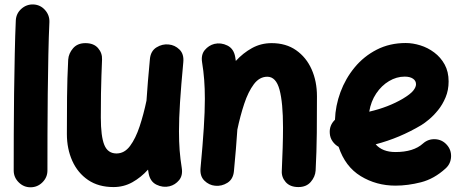

<svg xmlns="http://www.w3.org/2000/svg" viewBox="-20 -753 2038 848"><path d="M127.4 -733.4Q158.2 -731.9 178.7 -709Q199.2 -686 198.2 -655.8Q195.3 -594.2 193.6 -511.7Q191.9 -429.2 190.9 -338.4Q189.9 -247.6 189.7 -159.7Q189.5 -71.8 189.5 0Q189.5 30.3 167.5 52.2Q145.5 74.2 114.7 74.2Q84.5 74.2 62.5 52.2Q40.5 30.3 40.5 0Q40.5 -72.3 40.8 -160.2Q41 -248 42.2 -339.4Q43.5 -430.7 45.2 -514.6Q46.9 -598.6 49.8 -662.6Q51.3 -693.4 74.2 -713.9Q97.2 -734.4 127.4 -733.4Z M789.6 -478.5Q779.8 -374 775.1 -301.3Q770.5 -228.5 770.5 -173.3Q770.5 -127.4 773.4 -89.1Q776.4 -50.8 782.7 -11.7Q788.1 22 771 42.7Q753.9 63.5 728.5 69.8Q699.7 76.7 671.1 62.7Q642.6 48.8 636.2 11.2Q634.8 3.4 633.8 -3.9Q602.5 30.8 564.5 52Q526.4 73.2 481.4 73.2Q415 73.2 369.1 42Q323.2 10.7 299.3 -42.5Q275.4 -95.7 275.4 -161.1Q275.4 -239.7 276.1 -323.5Q276.9 -407.2 281.2 -489.7Q283.2 -517.1 302.7 -539.8Q322.3 -562.5 357.4 -562.5Q394 -562.5 413.1 -540.5Q432.1 -518.6 430.7 -489.7Q429.2 -454.1 428 -418.5Q426.8 -382.8 426 -338.9Q425.3 -294.9 425.3 -234.4Q425.3 -150.9 440.7 -113Q456.1 -75.2 494.6 -75.2Q529.8 -75.2 554.4 -108.4Q579.1 -141.6 596.7 -194.8Q614.3 -248 627 -308.6Q629.4 -348.1 633.3 -393.6Q637.2 -439 642.1 -492.2Q645.5 -527.8 671.1 -543.7Q696.8 -559.6 725.1 -556.6Q752 -554.2 772.5 -534.4Q793 -514.6 789.6 -478.5Z M865.7 -10.7Q875.5 -115.2 880.1 -188.2Q884.8 -261.2 884.8 -315.9Q884.8 -362.3 881.8 -400.6Q878.9 -439 872.6 -477.5Q867.2 -511.2 884.5 -532Q901.9 -552.7 926.8 -559.1Q955.6 -565.9 984.1 -552Q1012.7 -538.1 1019 -500.5Q1020.5 -492.2 1021.5 -483.9Q1053.7 -519 1093.3 -540.8Q1132.8 -562.5 1179.7 -562.5Q1243.2 -562.5 1287.8 -531.2Q1332.5 -500 1356.2 -447Q1379.9 -394 1379.9 -328.1Q1379.9 -249.5 1379.2 -165.8Q1378.4 -82 1374 0.5Q1372.1 27.8 1352.5 50.5Q1333 73.2 1297.9 73.2Q1261.2 73.2 1241.9 51.3Q1222.7 29.3 1224.6 1Q1227.1 -53.2 1228.5 -100.6Q1230 -147.9 1230 -189.9Q1230 -299.3 1214.6 -356.7Q1199.2 -414.1 1160.6 -414.1Q1126 -414.1 1101.1 -380.9Q1076.2 -347.7 1058.6 -294.4Q1041 -241.2 1028.3 -180.7Q1025.9 -141.1 1022 -95.7Q1018.1 -50.3 1013.2 2.9Q1009.8 38.6 984.4 54.4Q959 70.3 930.2 67.4Q903.3 64.9 882.8 44.9Q862.3 24.9 865.7 -10.7Z M1947.8 -8.8Q1897.5 37.1 1839.4 52Q1781.2 66.9 1726.6 66.9Q1642.1 66.9 1573.2 24.9Q1504.4 -17.1 1475.6 -104.5Q1459.5 -113.3 1448.5 -129.2Q1437.5 -145 1436.5 -165Q1434.1 -199.7 1459.5 -224.1Q1461.4 -285.6 1483.6 -345.9Q1505.9 -406.2 1546.4 -455.3Q1586.9 -504.4 1644 -533.7Q1701.2 -563 1772 -563Q1803.2 -563 1836.4 -552.7Q1869.6 -542.5 1897.9 -521.2Q1926.3 -500 1943.8 -468.3Q1961.4 -436.5 1961.4 -393.1Q1961.4 -355 1948 -323Q1934.6 -291 1914.8 -266.6Q1895 -242.2 1875 -225.6Q1855 -209 1841.3 -200.7Q1793 -171.9 1742.4 -150.6Q1691.9 -129.4 1639.2 -115.7Q1668.9 -81.5 1726.6 -81.5Q1806.6 -81.5 1848.1 -119.1Q1871.1 -139.6 1901.9 -138.2Q1932.6 -136.7 1953.1 -113.8Q1973.6 -91.3 1972.2 -60.3Q1970.7 -29.3 1947.8 -8.8ZM1767.6 -414.6Q1731.4 -414.6 1698.2 -394.8Q1665 -375 1641.6 -340.1Q1618.2 -305.2 1610.8 -259.8Q1695.3 -279.3 1759.8 -317.4Q1793 -337.4 1805.2 -352.8Q1817.4 -368.2 1817.4 -380.9Q1817.4 -396.5 1804 -405.5Q1790.5 -414.6 1767.6 -414.6Z"/></svg>

Font: Mikhak-DS2-FD ExtraBold
Style: Regular
Weight: 800
Designer: Amin Abedi
Version: Version 3.2